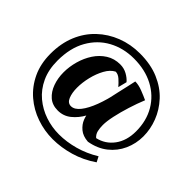

<svg xmlns="http://www.w3.org/2000/svg" viewBox="-158 -735 1054 1054"><g transform="rotate(45 369.0 -208.0)"><path d="M368 128Q304 128 243 107Q182 86 133.5 44.5Q85 3 56.5 -57.5Q28 -118 28 -196Q28 -276 54.5 -340Q81 -404 129 -449.5Q177 -495 240 -519.5Q303 -544 375 -544Q459 -544 522 -517Q585 -490 626.5 -445Q668 -400 689 -345.5Q710 -291 710 -235Q710 -179 687.5 -129Q665 -79 621.5 -44.5Q578 -10 515 1Q474 -2 449.5 -22.5Q425 -43 414.5 -70Q404 -97 404 -122Q404 -134 409.5 -163Q415 -192 423 -229Q431 -266 439.5 -303.5Q448 -341 455 -371.5Q462 -402 465 -417Q491 -417 523 -404.5Q555 -392 576 -382Q558 -338 542.5 -288.5Q527 -239 517.5 -195Q508 -151 508 -122Q508 -99 512.5 -79Q517 -59 533 -45Q591 -58 626.5 -106Q662 -154 662 -226Q662 -308 625.5 -370Q589 -432 523.5 -466.5Q458 -501 371 -501Q290 -501 224.5 -465.5Q159 -430 120.5 -362Q82 -294 82 -196Q82 -126 106.5 -73Q131 -20 173 15Q215 50 267 67.5Q319 85 374 85Q433 85 494.5 68Q556 51 613 16L629 47Q568 89 500.5 108.5Q433 128 368 128ZM277 -3Q234 -3 206.5 -27Q179 -51 165 -90Q151 -129 151 -174Q151 -218 163.5 -262.5Q176 -307 200 -343.5Q224 -380 259.5 -402.5Q295 -425 341 -425Q370 -425 394.5 -411.5Q419 -398 434 -380L421 -329Q407 -346 388.5 -362.5Q370 -379 351 -379Q323 -365 303.5 -329.5Q284 -294 273.5 -250.5Q263 -207 263 -167Q263 -127 274.5 -99Q286 -71 311 -71Q338 -71 362.5 -102Q387 -133 407 -186Q427 -239 440 -304L442 -183Q431 -138 408.5 -97Q386 -56 353 -29.5Q320 -3 277 -3Z"/></g></svg>

Font: Ruwudu SemiBold
Style: Regular
Weight: 600
Designer: Becca Hirsbrunner Spalinger
Foundry: SIL International
Version: Version 3.000